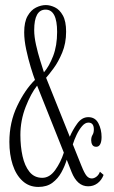

<svg xmlns="http://www.w3.org/2000/svg" viewBox="-20 -729 450 758"><path d="M131.5 9Q94.5 9 68.8 -14.8Q43 -38.5 30 -78.8Q17 -119 17 -168.5Q17 -246 47.8 -310.5Q78.5 -375 118 -413.5Q111.5 -430.5 101.5 -463.2Q91.5 -496 83.5 -533.2Q75.5 -570.5 75.5 -601.5Q75.5 -642.5 89 -666Q102.5 -689.5 122.2 -699.2Q142 -709 161 -709Q178 -709 196.8 -700Q215.5 -691 228.2 -668Q241 -645 241 -604Q241 -558 225.5 -521Q210 -484 191 -458.5Q172 -433 162 -422L255.5 -189Q266 -214.5 284.5 -240.5Q303 -266.5 328.5 -266.5Q356 -266.5 368.5 -242.2Q381 -218 381 -188Q381 -170.5 375.8 -160Q370.5 -149.5 360 -149.5Q349 -149.5 344.5 -157.2Q340 -165 340 -175Q340 -188 345.2 -196.2Q350.5 -204.5 350.5 -218Q350.5 -245 329 -245Q316 -245 304 -231Q292 -217 282.5 -197Q273 -177 267.5 -159L301.5 -74.5Q313 -45.5 321.8 -35Q330.5 -24.5 342.5 -24.5Q351.5 -24.5 360.8 -31.5Q370 -38.5 374.5 -51L389 -38.5Q381 -17.5 365 -5.5Q349 6.5 328 6.5Q285 6.5 262.5 -50L243.5 -98.5Q236 -73.5 222.5 -48.8Q209 -24 187 -7.5Q165 9 131.5 9ZM115 -610Q115 -584.5 122.2 -552Q129.5 -519.5 138.8 -489.8Q148 -460 153.5 -443.5Q174 -467 189.8 -507.8Q205.5 -548.5 205.5 -603Q205.5 -691 160 -691Q115 -691 115 -610ZM60.5 -196Q60.5 -151 69 -112.5Q77.5 -74 96.5 -50.5Q115.5 -27 147 -27Q176 -27 198 -57.8Q220 -88.5 232 -126.5L126.5 -391Q102 -360 81.2 -306.8Q60.5 -253.5 60.5 -196Z"/></svg>

Font: Imbue 50pt ExtraLight
Style: Regular
Weight: 200
Designer: Tyler Finck
Foundry: Etcetera Type Company
Version: Version 1.102; ttfautohint (v1.8.3)